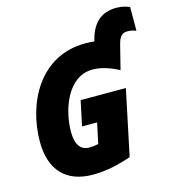

<svg xmlns="http://www.w3.org/2000/svg" viewBox="-126 -980 992 1095"><g transform="rotate(-15 369.5 -432.5)"><path d="M288 10C365 10 442 -7 515 -33L596 -419H329L298 -272H387L361 -151C341 -147 327 -145 308 -145C257 -145 229 -181 229 -259C229 -386 291 -570 439 -570C485 -570 538 -555 593 -525L629 -668C640 -711 656 -729 686 -729C704 -729 721 -726 739 -719V-859C721 -866 698 -875 662 -875C580 -875 522 -835 495 -736L491 -722C473 -724 455 -725 438 -725C167 -725 43 -475 43 -249C43 -81 131 10 288 10Z"/></g></svg>

Font: Noto Sans UI SemiCondensed Black
Style: Italic
Weight: 900
Width: 4
Italic angle: -372°
Designer: Monotype Design Team
Foundry: Monotype Imaging Inc.
Version: Version 1.901